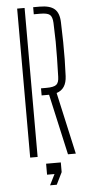

<svg xmlns="http://www.w3.org/2000/svg" viewBox="-63 -835 476 1027"><g transform="rotate(-5 175.5 -321.5)"><path d="M273 0 200 -326H160V-364H190Q228.5 -364 242.5 -375.2Q256.5 -386.5 257 -418Q258.5 -475 259.5 -518.8Q260.5 -562.5 260 -606.2Q259.5 -650 257 -707Q255.5 -739.5 242 -750.8Q228.5 -762 191 -762H156V-800H191Q246 -800 270.8 -778.2Q295.5 -756.5 297 -707Q299 -649 299.8 -600.2Q300.5 -551.5 299.8 -507.2Q299 -463 297 -418Q294 -348 241 -332L315 0ZM70 0V-800H110V0ZM163 157 192 99H152V40H231V92L199 157Z"/></g></svg>

Font: Big Shoulders Stencil Text SC Thin
Style: Regular
Weight: 100
Designer: Patric King
Foundry: XO Type Co
Version: Version 2.001